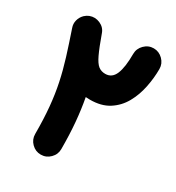

<svg xmlns="http://www.w3.org/2000/svg" viewBox="-176 -766 867 947"><g transform="rotate(30 257.5 -292.5)"><path d="M200.2 74.2Q169.9 74.2 147.9 52.2Q126 30.3 126 0Q126 -85.9 119.6 -153.3Q113.3 -220.7 100.6 -281Q87.9 -341.3 68.4 -404.3Q48.8 -467.3 22.5 -544.4Q15.1 -564.9 20.5 -585.7Q25.9 -606.4 40.5 -621.1Q41 -621.6 41.5 -622.1Q41.5 -622.1 42 -622.6Q52.7 -632.8 66.4 -638.2Q95.2 -648.9 124 -636.2Q152.8 -623.5 162.6 -594.7Q187 -526.4 203.9 -490.7Q220.7 -455.1 237.1 -442.4Q253.4 -429.7 276.4 -429.7Q314.5 -429.7 330.8 -468.5Q347.2 -507.3 347.2 -584Q347.2 -614.3 369.4 -636.5Q391.6 -658.7 421.9 -658.7Q452.1 -658.7 474.4 -636.5Q496.6 -614.3 496.6 -584Q496.6 -532.7 485.8 -479.5Q475.1 -426.3 450 -381.3Q424.8 -336.4 382.1 -309.1Q339.4 -281.7 274.9 -281.7Q262.7 -281.7 251 -282.7Q262.7 -220.2 268.8 -151.4Q274.9 -82.5 274.9 0Q274.9 30.3 252.9 52.2Q231 74.2 200.2 74.2Z"/></g></svg>

Font: Mikhak-DS1-FD ExtraBold
Style: Regular
Weight: 800
Designer: Amin Abedi
Version: Version 3.2